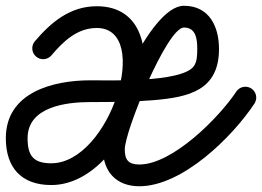

<svg xmlns="http://www.w3.org/2000/svg" viewBox="-47 -601 903 662"><path d="M130.3 -410.1C130.3 -410.1 130.3 -410.1 130.3 -410.1C171.5 -458.6 219 -504.5 286.8 -504.5C478.6 -504.5 332.4 -38 129.8 -38C67.8 -38 48.1 -64.5 48.1 -124.5C48.1 -233.4 182.1 -249.1 264.6 -249.1C337.1 -249.1 410 -249.6 482.3 -255.6C604.2 -265.8 708.1 -289.6 708.1 -432.1C708.1 -509.5 674.5 -581.1 587.1 -581.1C467.2 -581.1 308.2 -192.1 308.2 -86.1C308.2 -9.1 354.2 41.2 433.4 41.2C581.8 41.2 754.1 -128.7 830.3 -243.8C841.7 -261.1 837 -284.3 819.7 -295.8C802.4 -307.2 779.2 -302.4 767.7 -285.2C709 -196.4 548.3 -33.8 433.4 -33.8C395.6 -33.8 383.2 -50.1 383.2 -86.1C383.2 -148.9 529 -506.1 587.1 -506.1C628.9 -506.1 633.1 -466 633.1 -432.1C633.1 -413 632.9 -388 620.7 -372C577.9 -315.5 325.9 -324.1 264.5 -324.1C135.7 -324.1 -26.9 -282.7 -26.9 -124.5C-26.9 -23.5 26.3 37 129.8 37C416.5 37 600.9 -579.5 286.7 -579.5C195.1 -579.5 129.6 -525 73.2 -458.7C59.8 -442.9 61.7 -419.3 77.5 -405.9C93.2 -392.4 116.9 -394.3 130.3 -410.1Z"/></svg>

Font: FRB American Cursive Extrabold
Style: Bold Italic
Weight: 800
Italic angle: -25°
Version: Version 2.0;Modular Font Editor K font №1